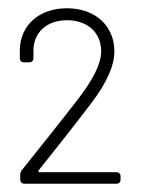

<svg xmlns="http://www.w3.org/2000/svg" viewBox="-20 -905 357 465"><path d="M39 -460H262C268 -460 272 -464 272 -470V-478C272 -484 268 -488 262 -488H76C73 -488 72 -490 74 -493C118 -548 160 -601 201 -655C238 -704 257 -745 257 -781C257 -841 212 -885 142 -885C76 -885 29 -845 28 -784V-764C28 -758 32 -754 38 -754H51C57 -754 61 -758 61 -764V-780C60 -826 93 -856 142 -856C192 -856 225 -826 225 -781C225 -750 205 -712 169 -665C125 -608 80 -552 33 -493C30 -489 29 -486 29 -481V-470C29 -464 33 -460 39 -460Z"/></svg>

Font: Barlow ExtraLight
Style: Regular
Weight: 275
Designer: Jeremy Tribby
Foundry: Tribby Type
Version: Version 1.422;hotconv 1.0.109;makeotfexe 2.5.65596